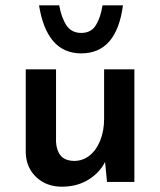

<svg xmlns="http://www.w3.org/2000/svg" viewBox="-20 -685 603 723"><path d="M213 18Q155 18 117 -17.5Q79 -53 77 -109V-424H191V-150Q193 -118 208.5 -99Q224 -80 259 -79Q292 -79 317.5 -99.5Q343 -120 357.5 -156Q372 -192 372 -238V-424H486V0H383L374 -92L377 -78Q357 -36 314 -9Q271 18 213 18ZM286 -484Q220 -484 180.5 -530Q141 -576 127 -665H203Q211 -619 230 -590Q249 -561 286 -561Q323 -561 341 -590Q359 -619 366 -665H443Q431 -574 391.5 -529Q352 -484 286 -484Z"/></svg>

Font: Reem Kufi Fun Medium
Style: Regular
Weight: 500
Designer: Khaled Hosny
Version: Version 1.005